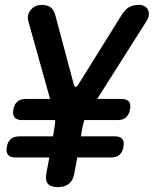

<svg xmlns="http://www.w3.org/2000/svg" viewBox="-20 -760 640 790"><path d="M218 10Q189 10 177 -4Q165 -18 171 -48L183 -112H44Q22 -112 13 -123Q4 -134 8 -156Q12 -178 25 -188.5Q38 -199 60 -199H198L205 -240Q206 -247 206.5 -253Q207 -259 207 -266H71Q49 -266 40 -277Q31 -288 35 -310Q39 -332 52 -342.5Q65 -353 87 -353H186L96 -675Q93 -689 96.5 -700.5Q100 -712 108 -721Q116 -730 127 -735Q138 -740 149 -740Q174 -740 187.5 -730.5Q201 -721 208 -696L283 -415Q287 -402 291.5 -402Q296 -402 304 -415L479 -696Q494 -721 511 -730.5Q528 -740 553 -740Q564 -740 573.5 -735Q583 -730 588 -721Q593 -712 592.5 -700.5Q592 -689 584 -675L380 -353H479Q501 -353 510 -342.5Q519 -332 515 -310Q511 -288 498.5 -277Q486 -266 464 -266H327Q325 -259 323.5 -253Q322 -247 320 -240L313 -199H452Q474 -199 483 -188.5Q492 -178 488 -156Q484 -134 471.5 -123Q459 -112 437 -112H298L286 -48Q281 -18 264 -4Q247 10 218 10Z"/></svg>

Font: Maple Mono NL SemiBold
Style: Italic
Weight: 600
Italic angle: -10°
Monospace: yes
Designer: subframe7536
Version: Version 7.000